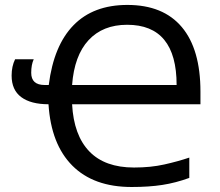

<svg xmlns="http://www.w3.org/2000/svg" viewBox="-20 -745 889 775"><path d="M493.2 -645Q395 -645 337.4 -582.8Q279.8 -520.5 271 -401.9H692.9Q692.9 -645 493.2 -645ZM26.9 -439.9Q26.9 -477.5 41 -505.9H116.2Q106 -483.9 106 -451.2Q106 -401.9 160.2 -401.9H176.8Q196.8 -561.5 276.9 -643.3Q356.9 -725.1 494.1 -725.1Q638.7 -725.1 713.9 -635.7Q789.1 -546.4 789.1 -375V-324.2H271Q277.8 -198.7 340.6 -133.8Q403.3 -68.8 521 -68.8Q588.4 -68.8 643.1 -81.1Q697.8 -93.3 744.1 -108.9V-26.9Q689 -6.8 635 1.5Q581.1 9.8 511.2 9.8Q357.9 9.8 272 -76.4Q186 -162.6 175.8 -324.2Q104.5 -324.2 65.7 -353Q26.9 -381.8 26.9 -439.9Z"/></svg>

Font: NotoSans
Style: Regular
Weight: 400
Designer: Monotype Design team
Foundry: Monotype Imaging Inc.
Version: Version 1.04; ttfautohint (v1.4.1)